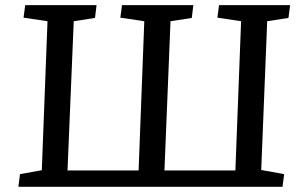

<svg xmlns="http://www.w3.org/2000/svg" viewBox="-20 -720 1155 740"><path d="M50.8 0 57.1 -48.8 141.1 -64 163.1 -638.2 70.8 -651.9 77.1 -700.2H352.1L346.2 -650.9L264.2 -638.2L240.2 -63H514.2L536.1 -638.2L443.8 -651.9L450.2 -700.2H725.1L719.2 -650.9L637.2 -638.2L613.8 -63H887.2L909.2 -638.2L817.9 -651.9L824.2 -700.2H1098.1L1091.8 -650.9L1009.8 -638.2L986.8 -64.9L1075.2 -48.8L1068.8 0Z"/></svg>

Font: Literata Book Medium
Style: Italic
Weight: 500
Italic angle: -3°
Designer: Latin by Veronika Burian and Jose Scaglione. Greek by Irene Vlachou. Cyrillic by Vera Evstafieva
Foundry: TypeTogether
Version: Version 1.003;PS 001.003;hotconv 1.0.88;makeotf.lib2.5.64775